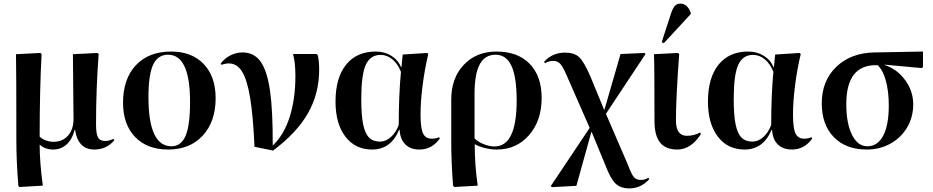

<svg xmlns="http://www.w3.org/2000/svg" viewBox="-20 -816 5179 1066"><path d="M87.9 222.2 82 215.8Q70.8 80.6 70.8 -36.1Q70.8 -423.3 68.8 -515.1L204.1 -522L210.9 -516.1Q200.2 -316.9 200.2 -57.1Q212.9 -44.4 234.1 -36.6Q255.4 -28.8 276.9 -28.8Q327.6 -28.8 357.9 -63.2Q388.2 -97.7 388.2 -155.8Q388.2 -182.1 386.5 -334.5Q384.8 -486.8 384.8 -515.1L521 -522L527.8 -516.1Q513.2 -324.2 513.2 -126Q513.2 -72.3 524.4 -52.7Q535.6 -33.2 565.9 -33.2Q584 -33.2 609.9 -44.9L615.2 -38.1Q572.3 14.2 503.9 14.2Q413.6 14.2 397 -94.2H394Q381.3 -42.5 349.9 -14.2Q318.4 14.2 274.9 14.2Q253.4 14.2 233.4 7.1Q213.4 0 202.1 -12.2H200.2Q200.2 85.4 217.8 214.8Z M914.1 14.2Q797.4 14.2 730.2 -55.4Q663.1 -125 663.1 -246.1Q663.1 -377.9 734.4 -453.9Q805.7 -529.8 930.2 -529.8Q1044.9 -529.8 1111.1 -460.4Q1177.2 -391.1 1177.2 -271Q1177.2 -140.6 1105.7 -63.2Q1034.2 14.2 914.1 14.2ZM932.1 -3.9Q985.8 -3.9 1010.5 -62.3Q1035.2 -120.6 1035.2 -250Q1035.2 -512.2 913.1 -512.2Q856 -512.2 830.1 -456.5Q804.2 -400.9 804.2 -276.9Q804.2 -3.9 932.1 -3.9Z M1496.1 20 1393.1 -1Q1385.3 -171.9 1368.9 -272Q1352.5 -372.1 1324.2 -418Q1295.9 -463.9 1251 -463.9Q1231 -463.9 1210 -456.1L1205.1 -462.9Q1226.6 -492.2 1259 -508.5Q1291.5 -524.9 1326.2 -524.9Q1390.1 -524.9 1426.5 -474.6Q1462.9 -424.3 1479 -313.2Q1495.1 -202.1 1494.1 -9.8H1496.1Q1556.6 -67.4 1588.4 -167Q1620.1 -266.6 1620.1 -394Q1620.1 -469.2 1606.9 -516.1H1737.8L1744.1 -509.8Q1752 -479.5 1752 -429.2Q1752 -296.4 1689.9 -187.5Q1627.9 -78.6 1496.1 20Z M2045.9 14.2Q1952.1 14.2 1897.5 -57.6Q1842.8 -129.4 1842.8 -252Q1842.8 -383.8 1901.4 -456.8Q1960 -529.8 2065.9 -529.8Q2114.7 -529.8 2152.3 -506.6Q2189.9 -483.4 2207 -442.9H2209L2215.8 -513.2L2351.1 -522L2357.9 -516.1Q2337.9 -432.6 2326.4 -342.5Q2314.9 -252.4 2314.9 -180.2Q2314.9 -104 2328.9 -75Q2342.8 -45.9 2377.9 -45.9Q2397.5 -45.9 2418 -54.2L2421.9 -46.9Q2377.9 14.2 2309.1 14.2Q2258.8 14.2 2230.2 -14.4Q2201.7 -43 2198.7 -95.2H2195.8Q2150.4 14.2 2045.9 14.2ZM2089.8 -29.8Q2121.6 -29.8 2149.9 -54.9Q2178.2 -80.1 2193.8 -122.1Q2193.8 -287.1 2206.1 -417Q2189 -460.9 2158.9 -486.1Q2128.9 -511.2 2093.8 -511.2Q2035.2 -511.2 2010.5 -455.3Q1985.8 -399.4 1985.8 -266.1Q1985.8 -177.2 1996.1 -126.2Q2006.3 -75.2 2028.8 -52.5Q2051.3 -29.8 2089.8 -29.8Z M2503.4 222.2 2495.6 215.8Q2485.4 82.5 2485.4 -21V-264.2Q2485.4 -382.3 2554.9 -456.1Q2624.5 -529.8 2736.3 -529.8Q2854.5 -529.8 2920.9 -461.7Q2987.3 -393.6 2987.3 -272Q2987.3 -146 2917.5 -65.9Q2847.7 14.2 2738.3 14.2Q2703.6 14.2 2670.2 5.4Q2636.7 -3.4 2616.7 -15.1H2615.7Q2615.7 100.6 2632.3 214.8ZM2725.6 -2.9Q2848.6 -2.9 2848.6 -257.8Q2848.6 -387.7 2819.8 -450Q2791 -512.2 2731.4 -512.2Q2671.9 -512.2 2643.3 -458.5Q2614.7 -404.8 2614.7 -293V-47.9Q2631.8 -29.3 2664.3 -16.1Q2696.8 -2.9 2725.6 -2.9Z M3474.1 230Q3424.8 230 3397 202.6Q3369.1 175.3 3340.3 99.1L3265.1 -83H3263.2L3180.2 215.8L3043.9 223.1L3038.1 216.8L3253.9 -106L3125 -399.9Q3105.5 -445.8 3090.3 -461.9Q3075.2 -478 3051.3 -478Q3026.4 -478 3005.9 -464.8L3001 -473.1Q3046.9 -523.9 3117.2 -523.9Q3168.5 -523.9 3195.3 -498.8Q3222.2 -473.6 3257.3 -393.1L3334 -207H3335.9L3425.3 -516.1L3558.1 -522L3564 -516.1L3344.2 -184.1L3469.2 106Q3486.3 152.8 3500 168Q3513.7 183.1 3538.1 183.1Q3560.1 183.1 3580.1 170.9L3585 178.2Q3539.6 230 3474.1 230Z M3665.5 -576.2 3653.8 -582 3707.5 -747.1Q3717.3 -773.9 3728.5 -784.9Q3739.7 -795.9 3757.8 -795.9Q3795.9 -795.9 3814.9 -746.1V-737.8ZM3740.7 14.2Q3675.8 14.2 3644.8 -24.4Q3613.8 -63 3613.8 -144Q3613.8 -460.9 3610.8 -515.1L3743.7 -522L3751 -516.1Q3732.9 -273.9 3732.9 -147Q3732.9 -62 3793.9 -62Q3833 -62 3866.7 -80.1L3871.6 -71.8Q3816.4 14.2 3740.7 14.2Z M4113.8 14.2Q4020 14.2 3965.3 -57.6Q3910.6 -129.4 3910.6 -252Q3910.6 -383.8 3969.2 -456.8Q4027.8 -529.8 4133.8 -529.8Q4182.6 -529.8 4220.2 -506.6Q4257.8 -483.4 4274.9 -442.9H4276.9L4283.7 -513.2L4418.9 -522L4425.8 -516.1Q4405.8 -432.6 4394.3 -342.5Q4382.8 -252.4 4382.8 -180.2Q4382.8 -104 4396.7 -75Q4410.6 -45.9 4445.8 -45.9Q4465.3 -45.9 4485.8 -54.2L4489.7 -46.9Q4445.8 14.2 4377 14.2Q4326.7 14.2 4298.1 -14.4Q4269.5 -43 4266.6 -95.2H4263.7Q4218.3 14.2 4113.8 14.2ZM4157.7 -29.8Q4189.5 -29.8 4217.8 -54.9Q4246.1 -80.1 4261.7 -122.1Q4261.7 -287.1 4273.9 -417Q4256.8 -460.9 4226.8 -486.1Q4196.8 -511.2 4161.6 -511.2Q4103 -511.2 4078.4 -455.3Q4053.7 -399.4 4053.7 -266.1Q4053.7 -177.2 4064 -126.2Q4074.2 -75.2 4096.7 -52.5Q4119.1 -29.8 4157.7 -29.8Z M4792.5 14.2Q4676.3 14.2 4609.4 -54.7Q4542.5 -123.5 4542.5 -242.2Q4542.5 -367.2 4623 -444.8Q4703.6 -522.5 4835.4 -524.9L5104.5 -529.8V-443.8L5097.7 -438L4891.6 -457V-455.1Q4961.4 -432.1 5005.9 -370.8Q5050.3 -309.6 5050.3 -236.8Q5050.3 -166.5 5016.6 -108.9Q4982.9 -51.3 4923.8 -18.6Q4864.7 14.2 4792.5 14.2ZM4795.4 -3.9Q4852.5 -3.9 4883.5 -62.5Q4914.6 -121.1 4914.6 -230Q4914.6 -309.1 4898.2 -368.4Q4881.8 -427.7 4852.5 -454.1H4842.3Q4678.7 -454.1 4678.7 -237.8Q4678.7 -131.3 4710.4 -67.6Q4742.2 -3.9 4795.4 -3.9Z"/></svg>

Font: Display Semibold
Style: Regular
Weight: 600
Designer: Latin by Veronika Burian and Jose Scaglione. Greek by Irene Vlachou. Cyrillic by Vera Evstafieva.
Foundry: TypeTogether
Version: Version 3.002